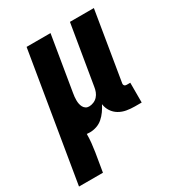

<svg xmlns="http://www.w3.org/2000/svg" viewBox="-211 -632 886 959"><g transform="rotate(-30 232.0 -152.5)"><path d="M-36 215 86 -520H224L172 -206Q170 -195 169 -185Q168 -175 168 -164.5Q168 -154 170 -144Q172 -134 176.5 -125.5Q181 -117 189 -111.5Q197 -106 208 -106Q221 -106 234.5 -111.5Q248 -117 257.5 -127.5Q267 -138 272 -151Q277 -164 279 -178L336 -520H474L409 -126Q408 -122 408.5 -118Q409 -114 411.5 -111Q414 -108 417.5 -107Q421 -106 425 -106H445V8H406Q382 8 359 4Q336 0 316.5 -11.5Q297 -23 284.5 -42Q272 -61 269 -84Q260 -66 248 -49Q236 -32 220.5 -18.5Q205 -5 185.5 1.5Q166 8 147 8Q142 8 138 7.5Q134 7 129 7Q129 32 126.5 57Q124 82 120 107L102 215Z"/></g></svg>

Font: Iosevka Term Curly Heavy
Style: Italic
Weight: 900
Italic angle: -9°
Designer: Belleve Invis
Foundry: Belleve Invis
Version: Version 32.3.0